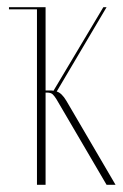

<svg xmlns="http://www.w3.org/2000/svg" viewBox="-20 -515 342 535"><path d="M137 -239Q132 -247 127 -252Q122 -257 111 -257H107V0H83V-495H107V-263H120Q126 -263 129 -262L268 -495H277L138 -260Q152 -256 165 -234L302 0H277ZM5 -495H85V-489H5Z"/></svg>

Font: Moniqa Thin Display
Style: Regular
Weight: 100
Designer: Rajesh Rajput
Foundry: Rajesh Rajput
Version: Version 1.000